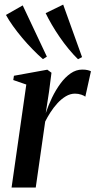

<svg xmlns="http://www.w3.org/2000/svg" viewBox="-20 -834 424 854"><path d="M31.5 0 97 -458 39 -478 42 -497 190.5 -524 209 -510.5 198 -425.5 183.5 -331Q195 -365.5 211.5 -399.8Q228 -434 248.8 -462.2Q269.5 -490.5 294 -507.5Q318.5 -524.5 346 -524.5Q361 -524.5 370.5 -522Q380 -519.5 384.5 -517L359.5 -404Q355.5 -408 342 -412.8Q328.5 -417.5 313.5 -417.5Q292.5 -417.5 272.5 -405.5Q252.5 -393.5 235.2 -374.5Q218 -355.5 204.2 -334Q190.5 -312.5 181 -293.5L139 0ZM171 -571Q149.5 -589.5 125.8 -613.8Q102 -638 79.2 -665Q56.5 -692 37.8 -718.2Q19 -744.5 6.5 -767.5L81 -810L188.5 -582ZM327 -570.5Q306.5 -590.5 285.5 -616Q264.5 -641.5 245.2 -669.5Q226 -697.5 210 -725Q194 -752.5 183 -775.5L261 -813.5L345 -580Z"/></svg>

Font: Merriweather 120pt Medium
Style: Italic
Weight: 500
Italic angle: -7.8°
Version: Version 2.101